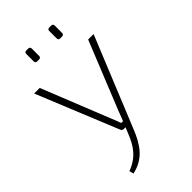

<svg xmlns="http://www.w3.org/2000/svg" viewBox="-267 -757 1046 1046"><g transform="rotate(-45 256.0 -234.5)"><path d="M162 -594H177C186 -594 191 -599 191 -608V-664C191 -673 186 -678 177 -678H162C153 -678 149 -673 149 -664V-608C149 -599 153 -594 162 -594ZM339 -594H354C363 -594 368 -599 368 -608V-664C368 -673 363 -678 354 -678H339C330 -678 326 -673 326 -664V-608C326 -599 330 -594 339 -594ZM443 -482 284 -88C277 -71 270 -51 263 -33H249C243 -51 235 -69 228 -87L70 -482H27L219 -12C222 -4 228 0 236 0H249L235 34C209 101 174 155 95 184L101 209C196 189 238 123 271 42L485 -482Z"/></g></svg>

Font: Exo 2 Extra Light
Style: Regular
Weight: 250
Designer: Natanael Gama
Version: Version 1.001;PS 001.001;hotconv 1.0.88;makeotf.lib2.5.64775